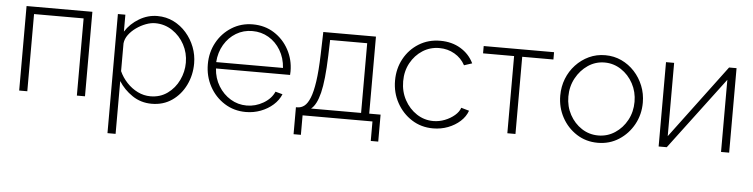

<svg xmlns="http://www.w3.org/2000/svg" viewBox="-45 -746 4615 1177"><g transform="rotate(5 2262.0 -158.0)"><path d="M78 0V-520H483V0H433V-475H128V0Z M894 10Q827 10 774.5 -25.5Q722 -61 690 -112V213H640V-520H686V-416Q718 -466 771 -497.5Q824 -529 883 -529Q937 -529 982.5 -506.5Q1028 -484 1061.5 -445.5Q1095 -407 1113.5 -359Q1132 -311 1132 -259Q1132 -187 1102 -125.5Q1072 -64 1018.5 -27Q965 10 894 10ZM882 -35Q942 -35 987 -67.5Q1032 -100 1056.5 -151.5Q1081 -203 1081 -259Q1081 -319 1053.5 -370Q1026 -421 978.5 -452.5Q931 -484 873 -484Q846 -484 815.5 -472.5Q785 -461 757.5 -441.5Q730 -422 711.5 -397Q693 -372 690 -344V-173Q707 -135 736.5 -103.5Q766 -72 803.5 -53.5Q841 -35 882 -35Z M1473 10Q1400 10 1341.5 -27Q1283 -64 1249.5 -126Q1216 -188 1216 -262Q1216 -335 1249 -395.5Q1282 -456 1340 -492.5Q1398 -529 1470 -529Q1544 -529 1601.5 -492.5Q1659 -456 1692 -395Q1725 -334 1725 -262Q1725 -250 1724 -240H1268Q1272 -180 1301 -132.5Q1330 -85 1375.5 -57.5Q1421 -30 1475 -30Q1529 -30 1577 -58Q1625 -86 1644 -130L1688 -118Q1673 -81 1640.5 -52Q1608 -23 1564.5 -6.5Q1521 10 1473 10ZM1266 -279H1677Q1673 -340 1644.5 -387.5Q1616 -435 1571 -461.5Q1526 -488 1471 -488Q1416 -488 1371 -461Q1326 -434 1298 -386.5Q1270 -339 1266 -279Z M1777 120V-46H1785Q1809 -46 1828.5 -61Q1848 -76 1863 -113Q1878 -150 1887.5 -215Q1897 -280 1900 -380L1904 -520H2228V-46H2298V120H2252V0H1822V120ZM1870 -46H2178V-475H1950L1947 -377Q1942 -225 1923 -148.5Q1904 -72 1870 -46Z M2625 10Q2552 10 2494 -27Q2436 -64 2402 -126Q2368 -188 2368 -262Q2368 -336 2401 -396.5Q2434 -457 2492 -493Q2550 -529 2624 -529Q2695 -529 2749 -496.5Q2803 -464 2830 -408L2781 -392Q2758 -435 2715.5 -459.5Q2673 -484 2622 -484Q2565 -484 2519 -454.5Q2473 -425 2445.5 -375Q2418 -325 2418 -262Q2418 -199 2446 -147.5Q2474 -96 2520.5 -65.5Q2567 -35 2623 -35Q2659 -35 2693.5 -48.5Q2728 -62 2753.5 -84Q2779 -106 2787 -131L2836 -117Q2823 -80 2791.5 -51.5Q2760 -23 2717 -6.5Q2674 10 2625 10Z M3082 0V-475H2891V-520H3324V-475H3132V0Z M3639 10Q3566 10 3508.5 -27Q3451 -64 3418 -125Q3385 -186 3385 -259Q3385 -314 3404 -362.5Q3423 -411 3458 -448.5Q3493 -486 3539 -507.5Q3585 -529 3639 -529Q3693 -529 3739 -507.5Q3785 -486 3819.5 -448.5Q3854 -411 3873.5 -362.5Q3893 -314 3893 -259Q3893 -186 3859.5 -125Q3826 -64 3768.5 -27Q3711 10 3639 10ZM3435 -257Q3435 -196 3462.5 -145.5Q3490 -95 3536 -65Q3582 -35 3638 -35Q3694 -35 3740.5 -65.5Q3787 -96 3814.5 -147Q3842 -198 3842 -260Q3842 -321 3814.5 -372Q3787 -423 3740.5 -453.5Q3694 -484 3639 -484Q3583 -484 3537 -453Q3491 -422 3463 -370.5Q3435 -319 3435 -257Z M4013 0V-519H4063V-68L4401 -520H4447V0H4397V-444L4063 0Z"/></g></svg>

Font: Raleway Light
Style: Regular
Weight: 300
Designer: Matt McInerney, Pablo Impallari, Rodrigo Fuenzalida
Foundry: Matt McInerney, Pablo Impallari, Rodrigo Fuenzalida
Version: Version 4.026